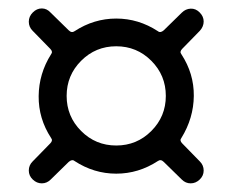

<svg xmlns="http://www.w3.org/2000/svg" viewBox="-20 -588 540 446"><path d="M331.5 -446.8Q297.9 -480.5 250 -480.5Q202.1 -480.5 168.5 -446.8Q134.8 -413.1 134.8 -365.2Q134.8 -317.4 168.5 -283.7Q202.1 -250 250 -250Q297.9 -250 331.5 -283.7Q365.2 -317.4 365.2 -365.2Q365.2 -413.1 331.5 -446.8ZM55.7 -212.9 96.7 -254.9Q103.5 -261.7 98.6 -267.6Q69.3 -312.5 69.8 -364.7Q70.3 -417 98.6 -461.9Q103.5 -467.8 96.7 -474.6L55.7 -516.6Q46.9 -525.4 46.9 -537.6Q46.9 -549.8 56.2 -559.1Q65.4 -568.4 77.1 -568.4Q88.9 -568.4 97.7 -558.6L139.6 -517.6Q146.5 -510.7 153.3 -515.6Q198.2 -544.9 250 -544.9Q301.8 -544.9 346.7 -515.6Q352.5 -510.7 360.4 -517.6L402.3 -558.6Q411.1 -567.4 422.9 -567.9Q434.6 -568.4 443.8 -559.1Q453.1 -549.8 453.1 -538.1Q453.1 -526.4 444.3 -516.6L403.3 -474.6Q396.5 -467.8 401.4 -461.9Q430.7 -417 430.2 -365.2Q429.7 -313.5 401.4 -267.6Q396.5 -261.7 403.3 -254.9L444.3 -212.9Q453.1 -204.1 453.1 -191.9Q453.1 -179.7 443.8 -170.9Q434.6 -162.1 422.9 -162.1Q411.1 -162.1 402.3 -170.9L360.4 -211.9Q353.5 -218.8 346.7 -213.9Q301.8 -184.6 250 -184.6Q198.2 -184.6 153.3 -213.9Q147.5 -218.8 139.6 -211.9L97.7 -170.9Q88.9 -162.1 77.1 -162.1Q65.4 -162.1 56.2 -170.9Q46.9 -179.7 46.9 -191.9Q46.9 -204.1 55.7 -212.9Z"/></svg>

Font: Rounded Mgen+ 1mn regular
Style: Regular
Weight: 400
Designer: [Source Han Sans]
Ryoko NISHIZUKA  (kana & ideographs); Paul D. Hunt (Latin, Greek & Cyrillic); Wenlong ZHANG  (bopomofo
Version: Version 1.059.20150602